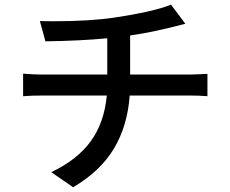

<svg xmlns="http://www.w3.org/2000/svg" viewBox="-20 -765 996 832"><path d="M80.1 -445.8Q126 -441.9 166 -441.9H444.8V-599.1Q325.7 -587.9 176.8 -585.9L152.8 -673.8Q168.9 -672.9 211.9 -672.9Q370.1 -672.9 477.1 -689Q550.3 -699.7 618.4 -714.8Q686.5 -730 720.7 -745.1L783.2 -662.1Q646 -625.5 543.9 -611.3V-441.9H797.9Q815.9 -441.9 878.9 -444.8V-348.1Q844.2 -351.1 800.3 -351.1H542Q532.7 -220.2 474.1 -121.8Q415.5 -23.4 296.9 46.4L202.1 -19Q314 -71.8 372.8 -152.3Q431.6 -232.9 442.9 -351.1H167Q115.7 -351.1 80.1 -348.1Z"/></svg>

Font: Karasuma Gothic
Style: Regular
Weight: 500
Designer: Rasmus Andersson / Ryoko Nishizuka
Foundry: Genbu
Version: Version 1.00